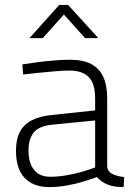

<svg xmlns="http://www.w3.org/2000/svg" viewBox="-20 -752 537 781"><path d="M180 9Q116 9 80.5 -28Q45 -65 45 -139Q45 -184 60 -214Q75 -244 107 -261.5Q139 -279 189 -284L367 -303V-352Q367 -412 341 -438.5Q315 -465 263 -465Q237 -465 202.5 -462Q168 -459 134 -455.5Q100 -452 74 -449L71 -490Q95 -494 129 -498.5Q163 -503 199 -506Q235 -509 265 -509Q318 -509 351 -491.5Q384 -474 400 -439.5Q416 -405 416 -352V-75Q418 -53 439 -43.5Q460 -34 485 -32L483 9Q471 9 459 8Q447 7 436.5 4.5Q426 2 416 -2Q404 -7 393.5 -14.5Q383 -22 374 -32Q353 -24 321 -14Q289 -4 252 2.5Q215 9 180 9ZM184 -33Q217 -33 251 -39Q285 -45 316 -54Q347 -63 367 -71V-262L194 -245Q140 -240 118 -214Q96 -188 96 -140Q96 -89 118.5 -61Q141 -33 184 -33ZM100 -597 221 -732H257L380 -597H326L240 -693L154 -597Z"/></svg>

Font: Cairo Play Light
Style: Regular
Weight: 300
Version: Version 3.119